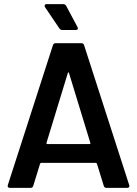

<svg xmlns="http://www.w3.org/2000/svg" viewBox="-20 -909 663 929"><path d="M482 -10 449 -117Q447 -121 444 -121H179Q176 -121 174 -117L141 -10Q138 0 128 0H28Q22 0 19 -3.5Q16 -7 18 -14L236 -690Q239 -700 249 -700H374Q384 -700 387 -690L605 -14Q606 -12 606 -9Q606 0 595 0H495Q485 0 482 -10ZM209 -212H413Q419 -212 417 -218L314 -555Q313 -559 311 -559Q309 -559 308 -555L205 -218Q204 -212 209 -212ZM267 -772 198 -874Q196 -878 196 -881Q196 -889 206 -889H285Q296 -889 300 -881L355 -778Q357 -774 357 -772Q357 -764 347 -764H281Q272 -764 267 -772Z"/></svg>

Font: Barlow SemiBold
Style: Regular
Weight: 600
Designer: Jeremy Tribby
Foundry: Tribby Type
Version: Version 1.422